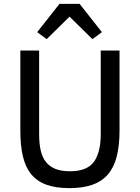

<svg xmlns="http://www.w3.org/2000/svg" viewBox="-20 -959 722 991"><path d="M182 -698V-267Q182 -219 190 -183Q198 -147 217 -123Q236 -99 266.5 -87Q297 -75 341 -75Q429 -75 464.5 -123.5Q500 -172 500 -267V-698H597V-286Q597 -209 583 -153Q569 -97 538.5 -60.5Q508 -24 458.5 -6Q409 12 338 12Q267 12 218.5 -6Q170 -24 140.5 -60.5Q111 -97 98 -153Q85 -209 85 -286V-698ZM391 -939 506 -793 457 -757 339 -873 221 -757 172 -793 287 -939Z"/></svg>

Font: IBM Plex Sans Devanagari Text
Style: Regular
Weight: 450
Designer: Mike Abbink, Paul van der Laan, Pieter van Rosmalen, Erin McLaughlin
Foundry: Bold Monday
Version: Version 1.1